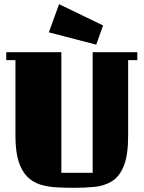

<svg xmlns="http://www.w3.org/2000/svg" viewBox="-20 -885 688 920"><path d="M274 -57H424V-635H638V-597H594V-234Q594 -141 573 -89.5Q552 -38 515.5 -16Q479 6 432.5 10.5Q386 15 334 15Q290 15 248.5 12.5Q207 10 172 -1Q137 -12 110.5 -38.5Q84 -65 69 -112Q54 -159 54 -234V-597H10V-635H274ZM263 -865 474 -763 441 -671 214 -730Z"/></svg>

Font: Unlock
Style: Regular
Weight: 400
Designer: Eduardo Rodriguez Tunni
Foundry: Eduardo Rodriguez Tunni
Version: Version 1.003; ttfautohint (v1.8.4.7-5d5b);gftools[0.9.23]